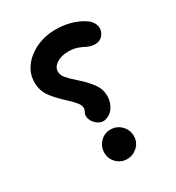

<svg xmlns="http://www.w3.org/2000/svg" viewBox="-180 -824 899 978"><g transform="rotate(-30 270.0 -335.0)"><path d="M448.2 -671.9Q478.5 -654.8 489 -628.2Q499.5 -601.6 485.8 -577.1Q470.2 -550.3 442.6 -546.6Q415 -543 387.2 -556.6Q368.2 -567.4 345.7 -575Q323.2 -582.5 293.9 -582.5Q252 -582.5 224.6 -564.2Q197.3 -545.9 197.3 -519Q197.3 -499.5 213.9 -479.7Q230.5 -460 260.3 -434.1Q299.3 -400.9 326.7 -365Q354 -329.1 354 -287.1Q354 -248.5 331.5 -217.8Q315.9 -196.3 288.6 -188Q261.2 -179.7 235.4 -200.7Q216.3 -216.3 210 -238Q203.6 -259.8 214.4 -274.9Q219.7 -284.2 219.7 -293Q219.7 -309.6 205.1 -328.1Q190.4 -346.7 163.6 -371.1Q126.5 -403.8 96.7 -441.9Q66.9 -480 66.9 -531.7Q66.9 -582 97.4 -622.8Q127.9 -663.6 179.7 -687.7Q231.4 -711.9 293.9 -711.9Q381.8 -711.9 448.2 -671.9ZM195.8 -43.5Q195.8 -78.1 220.2 -104.5Q244.6 -130.9 281.7 -130.9Q317.9 -130.9 343.5 -105.2Q369.1 -79.6 369.1 -43.5Q369.1 -6.3 342.8 18.1Q316.4 42.5 281.7 42.5Q246.1 42.5 220.9 17.3Q195.8 -7.8 195.8 -43.5Z"/></g></svg>

Font: Mikhak-DS2-FD Bold
Style: Regular
Weight: 700
Designer: Amin Abedi
Version: Version 3.4